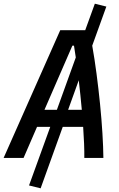

<svg xmlns="http://www.w3.org/2000/svg" viewBox="-43 -858 649 1043"><path d="M177.7 165 114.7 149.4 230 -168.9H158.2L85 0H-23.4L284.2 -693.8H419.9L472.2 -837.9L534.7 -822.3L458 -609.9Q470.7 -539.1 481.4 -457.3Q492.2 -375.5 500.5 -292.5Q508.8 -209.5 513.4 -133.8Q518.1 -58.1 518.6 0H415Q415.5 -33.7 413.8 -77.1Q412.1 -120.6 408.7 -168.9H297.9ZM266.1 -261.7 368.7 -545.9Q363.8 -581.5 358.9 -609.9H350.1L198.7 -261.7ZM384.8 -421.9 327.1 -261.7H401.4Q397.9 -301.8 393.6 -342.3Q389.2 -382.8 384.8 -421.9Z"/></svg>

Font: CaskaydiaCove NFP
Style: Italic
Weight: 400
Italic angle: -10°
Designer: Aaron Bell
Foundry: Saja Typeworks
Version: Version 2111.001; VTT 6.35;Nerd Fonts 3.1.1